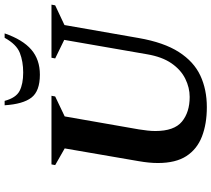

<svg xmlns="http://www.w3.org/2000/svg" viewBox="-62 -840 912 828"><g transform="rotate(-90 394.0 -426.0)"><path d="M346 10Q274 10 219.5 -11Q165 -32 135 -78Q105 -124 105 -201Q105 -220 107 -240.5Q109 -261 113 -284L168 -603L96 -644L99 -660H395L392 -644L306 -603L250 -283Q247 -264 245 -246Q243 -228 243 -212Q243 -131 283.5 -97.5Q324 -64 390 -64Q430 -64 468.5 -83Q507 -102 535 -142.5Q563 -183 574 -248L636 -605L556 -644L559 -660H788L785 -644L700 -604L644 -284Q625 -175 583.5 -110.5Q542 -46 482 -18Q422 10 346 10ZM486 -710Q415 -710 387 -746.5Q359 -783 354 -862H373Q386 -813 416 -797.5Q446 -782 495 -782Q543 -782 580 -796.5Q617 -811 645 -862H664Q637 -784 594 -747Q551 -710 486 -710Z"/></g></svg>

Font: Spectral SC
Style: Bold Italic
Weight: 700
Italic angle: -10°
Designer: Jean-Baptiste Levee
Foundry: Production Type
Version: Version 2.001